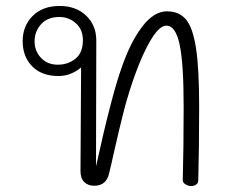

<svg xmlns="http://www.w3.org/2000/svg" viewBox="-20 -623 793 644"><path d="M648 -266Q648 -129 645 -18Q645 -9 638 -4Q631 1 622 1Q612 1 602.5 -4.5Q593 -10 593 -19Q596 -127 596 -266Q596 -410 582.5 -473.5Q569 -537 538 -537Q515 -537 487 -491Q459 -445 432 -370Q410 -308 395 -249.5Q380 -191 362 -111Q352 -65 346 -42Q337 0 296 0Q275 0 262.5 -12.5Q250 -25 250 -49L252 -397Q239 -385 219 -376.5Q199 -368 176 -368Q120 -368 88 -400.5Q56 -433 56 -485Q56 -536 89.5 -569.5Q123 -603 180 -603Q235 -603 269 -570.5Q303 -538 303 -487L302 -65Q355 -305 388 -396Q417 -481 456.5 -533Q496 -585 540 -585Q581 -585 604 -557.5Q627 -530 637.5 -461Q648 -392 648 -266ZM258 -488Q258 -524 234.5 -545Q211 -566 179 -566Q140 -566 118 -542Q96 -518 96 -484Q96 -452 117.5 -429Q139 -406 174 -406Q208 -406 233 -426Q258 -446 258 -488Z"/></svg>

Font: Mali Light
Style: Regular
Weight: 300
Designer: Kitiyaporn Chalermlarp | Katatrad Aksorn Co.,Ltd.
Foundry: Cadson Demak Co.,Ltd.
Version: Version 1.000; ttfautohint (v1.6)